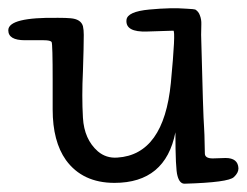

<svg xmlns="http://www.w3.org/2000/svg" viewBox="-68 -424 595 463"><path d="M-48 -351Q-48 -383 73 -381Q91 -381 102 -380Q127 -378 132 -361Q134 -352 134 -340Q134 -312 132 -252Q129 -192 132 -140Q135 -88 168 -59Q188 -42 215 -44Q327 -51 344 -224Q356 -350 350 -350Q345 -350 287 -348Q234 -346 237 -376Q239 -396 292 -401Q345 -406 382 -403Q401 -402 403 -401Q411 -396 414 -387Q418 -377 417.5 -365Q417 -353 417 -340Q422 -141 424 -119Q425 -111 426 -54Q426 -42 445 -42Q445 -42 476 -43Q506 -43 507 -18Q507 -7 496 3Q483 16 377 19Q365 19 360 0Q355 -16 355 -105Q331 17 208 17Q131 17 91 -38Q59 -83 59 -160Q59 -160 59 -229Q59 -318 56.5 -322.5Q54 -327 37 -327H-8Q-48 -327 -48 -351Z"/></svg>

Font: Scratch Savers
Style: Book
Weight: 400
Designer: Pablo Impallari, Rodrigo Fuenzalida, Brenda Gallo
Foundry: Pablo Impallari, Rodrigo Fuenzalida, Brenda Gallo
Version: Version 4.0b1